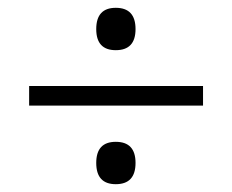

<svg xmlns="http://www.w3.org/2000/svg" viewBox="-20 -597 591 489"><path d="M274.9 -577.1Q325.2 -577.1 325.2 -522.9Q325.2 -469.2 274.9 -469.2Q225.1 -469.2 225.1 -522.9Q225.1 -577.1 274.9 -577.1ZM54.2 -328.1V-377.9H497.1V-328.1ZM274.9 -235.8Q325.2 -235.8 325.2 -182.1Q325.2 -127.9 274.9 -127.9Q225.1 -127.9 225.1 -182.1Q225.1 -235.8 274.9 -235.8Z"/></svg>

Font: Droid Sans TV
Style: Regular
Weight: 300
Version: Version 1.00